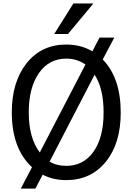

<svg xmlns="http://www.w3.org/2000/svg" viewBox="-20 -1019 762 1105"><path d="M292 -823.2 402.3 -999H517.6L371.1 -823.2ZM47.9 -372.1Q47.9 -547.9 133.3 -655.3Q218.8 -762.7 361.3 -762.7Q445.3 -762.7 511.7 -723.6L552.7 -802.7H637.7L571.3 -676.8Q674.8 -570.3 674.8 -371.1Q674.8 -193.4 588.9 -87.9Q502.9 17.6 361.3 17.6Q286.1 17.6 225.6 -13.7L183.6 66.4H99.6L164.1 -56.6Q47.9 -164.1 47.9 -372.1ZM524.4 -588.9 265.6 -88.9Q305.7 -64.5 361.3 -64.5Q460 -64.5 518.1 -146Q576.2 -227.5 576.2 -371.1Q576.2 -510.7 524.4 -588.9ZM471.7 -647.5Q423.8 -681.6 361.3 -681.6Q261.7 -681.6 203.6 -597.7Q145.5 -513.7 145.5 -372.1Q145.5 -224.6 209 -141.6Z"/></svg>

Font: Gothic A1 Medium
Style: Regular
Weight: 500
Designer: HanYang I&C Co.,Ltd.
Foundry: HanYang I&C Co.,Ltd.
Version: Version 2.50